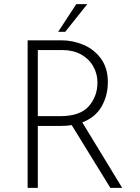

<svg xmlns="http://www.w3.org/2000/svg" viewBox="-20 -904 673 924"><path d="M511 0 325 -302Q304 -298 272 -298H162V0H113V-710H275Q331 -710 382.5 -688Q434 -666 466.5 -621Q499 -576 499 -509Q499 -444 469 -391.5Q439 -339 376 -315L568 0ZM449 -507Q449 -549 428.5 -585Q408 -621 370 -642Q332 -663 282 -663H162V-345H269Q366 -345 407.5 -393Q449 -441 449 -507ZM294 -751H260L347 -884H400Z"/></svg>

Font: Josefin Sans Light
Style: Regular
Weight: 300
Designer: Santiago Orozco
Foundry: Typemade
Version: Version 2.000